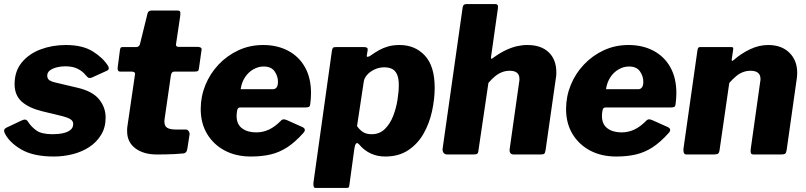

<svg xmlns="http://www.w3.org/2000/svg" viewBox="-22 -762 3977 947"><path d="M244 10Q142 10 82.5 -25Q23 -60 1 -106Q-7 -124 9 -132L83 -167Q95 -173 103 -172Q111 -171 118 -159Q132 -137 157.5 -118.5Q183 -100 238 -100Q249 -100 266.5 -101.5Q284 -103 300 -108Q316 -113 327.5 -123Q339 -133 339 -151Q339 -164 327.5 -172.5Q316 -181 286 -189L187 -213Q121 -229 85.5 -260.5Q50 -292 50 -347Q50 -411 85.5 -454Q121 -497 178.5 -518.5Q236 -540 303 -540Q385 -540 435.5 -508.5Q486 -477 511 -437Q515 -431 514.5 -424Q514 -417 505 -413L430 -379Q421 -376 415.5 -378Q410 -380 399 -393Q386 -410 361.5 -422.5Q337 -435 300 -435Q279 -435 258.5 -430Q238 -425 224.5 -415Q211 -405 211 -389Q211 -376 219 -368.5Q227 -361 251 -355L357 -330Q433 -313 466 -273Q499 -233 499 -182Q499 -133 476.5 -96.5Q454 -60 418 -36.5Q382 -13 336.5 -1.5Q291 10 244 10Z M752 0Q686 0 645.5 -30.5Q605 -61 605 -115Q605 -120 605 -125.5Q605 -131 606 -136L644 -396Q645 -403 639.5 -406Q634 -409 626 -409H570Q555 -409 559 -434L570 -518Q572 -527 575.5 -528.5Q579 -530 588 -530H652Q658 -530 663 -535Q668 -540 669 -547L706 -697Q710 -710 726 -710H855Q863 -710 866 -705Q869 -700 867 -684L846 -543Q845 -538 848.5 -534.5Q852 -531 857 -531H952Q961 -531 967.5 -527.5Q974 -524 972 -515L959 -423Q958 -414 953.5 -411.5Q949 -409 938 -409H838Q824 -409 821 -391L790 -176Q789 -172 789 -168Q789 -164 789 -161Q789 -140 803 -131.5Q817 -123 848 -123H896Q903 -123 908.5 -115Q914 -107 913 -99L902 -28Q899 -6 880 -5Q861 -3 838.5 -2Q816 -1 794 -0.5Q772 0 752 0Z M1216 10Q1142 10 1086.5 -19.5Q1031 -49 999.5 -101.5Q968 -154 968 -224Q968 -286 991 -342.5Q1014 -399 1056 -443.5Q1098 -488 1154 -514Q1210 -540 1276 -540Q1346 -540 1399.5 -511.5Q1453 -483 1482.5 -430Q1512 -377 1512 -303Q1512 -289 1511 -275Q1510 -261 1508 -247Q1507 -238 1502 -235Q1497 -232 1484 -232H1162Q1151 -232 1148 -218.5Q1145 -205 1145 -190Q1145 -149 1172 -129Q1199 -109 1242 -109Q1275 -109 1305 -123Q1335 -137 1366 -169Q1372 -174 1378 -173.5Q1384 -173 1392 -170L1468 -136Q1491 -126 1475 -107Q1433 -60 1394 -35Q1355 -10 1312 0Q1269 10 1216 10ZM1325 -322Q1335 -322 1342 -330.5Q1349 -339 1349 -359Q1349 -386 1332.5 -410Q1316 -434 1278 -434Q1252 -434 1227.5 -420Q1203 -406 1186.5 -381Q1170 -356 1165 -322Z M1534 165Q1527 165 1525 157.5Q1523 150 1524 139L1615 -511Q1617 -523 1620.5 -526.5Q1624 -530 1639 -530H1769Q1782 -530 1787.5 -527Q1793 -524 1791 -512L1787 -487Q1786 -481 1792.5 -482Q1799 -483 1806 -488Q1827 -503 1847.5 -514.5Q1868 -526 1892.5 -533Q1917 -540 1949 -540Q2025 -540 2073.5 -488Q2122 -436 2122 -329Q2122 -274 2109 -214Q2096 -154 2067.5 -103.5Q2039 -53 1992 -21.5Q1945 10 1878 10Q1839 10 1806.5 -5Q1774 -20 1749 -50Q1739 -61 1733.5 -53Q1728 -45 1726 -30L1701 152Q1700 161 1697 163Q1694 165 1686 165H1534ZM1811 -100Q1850 -100 1876 -125.5Q1902 -151 1917 -189.5Q1932 -228 1938.5 -269Q1945 -310 1945 -342Q1945 -376 1936 -395.5Q1927 -415 1911 -422.5Q1895 -430 1873 -430Q1848 -430 1825.5 -419.5Q1803 -409 1788.5 -392.5Q1774 -376 1772 -358L1739 -140Q1753 -120 1769.5 -110Q1786 -100 1811 -100Z M2185 0Q2172 0 2166 -8Q2160 -16 2161 -28L2260 -726Q2262 -736 2267 -739Q2272 -742 2280 -742H2421Q2437 -742 2434 -722L2400 -482Q2398 -467 2408 -475Q2442 -500 2471.5 -514Q2501 -528 2527 -534Q2553 -540 2579 -540Q2647 -540 2684.5 -504Q2722 -468 2722 -405Q2722 -397 2721.5 -389Q2721 -381 2719 -372L2669 -22Q2667 -8 2662.5 -4Q2658 0 2643 0H2513Q2488 0 2492 -28L2539 -360Q2540 -364 2540 -367Q2540 -370 2540 -373Q2540 -393 2528 -403Q2516 -413 2492 -413Q2472 -413 2454 -406Q2436 -399 2419.5 -385.5Q2403 -372 2387 -353L2338 -21Q2337 -7 2331.5 -3.5Q2326 0 2310 0Z M3018 10Q2944 10 2888.5 -19.5Q2833 -49 2801.5 -101.5Q2770 -154 2770 -224Q2770 -286 2793 -342.5Q2816 -399 2858 -443.5Q2900 -488 2956 -514Q3012 -540 3078 -540Q3148 -540 3201.5 -511.5Q3255 -483 3284.5 -430Q3314 -377 3314 -303Q3314 -289 3313 -275Q3312 -261 3310 -247Q3309 -238 3304 -235Q3299 -232 3286 -232H2964Q2953 -232 2950 -218.5Q2947 -205 2947 -190Q2947 -149 2974 -129Q3001 -109 3044 -109Q3077 -109 3107 -123Q3137 -137 3168 -169Q3174 -174 3180 -173.5Q3186 -173 3194 -170L3270 -136Q3293 -126 3277 -107Q3235 -60 3196 -35Q3157 -10 3114 0Q3071 10 3018 10ZM3127 -322Q3137 -322 3144 -330.5Q3151 -339 3151 -359Q3151 -386 3134.5 -410Q3118 -434 3080 -434Q3054 -434 3029.5 -420Q3005 -406 2988.5 -381Q2972 -356 2967 -322Z M3365 0Q3354 0 3351 -8Q3348 -16 3349 -28L3418 -514Q3420 -524 3422.5 -527Q3425 -530 3434 -530H3584Q3590 -530 3593 -527.5Q3596 -525 3594 -516L3587 -468Q3586 -456 3598 -467Q3635 -499 3678.5 -519.5Q3722 -540 3767 -540Q3833 -540 3871.5 -502Q3910 -464 3910 -403Q3910 -396 3909.5 -389.5Q3909 -383 3908 -375L3858 -22Q3856 -8 3850.5 -4Q3845 0 3830 0H3695Q3684 0 3681.5 -7.5Q3679 -15 3681 -28L3727 -355Q3728 -360 3728.5 -364.5Q3729 -369 3729 -372Q3729 -393 3716.5 -403Q3704 -413 3680 -413Q3660 -413 3642 -406Q3624 -399 3608 -385.5Q3592 -372 3575 -353L3527 -21Q3525 -7 3518.5 -3.5Q3512 0 3496 0H3365Z"/></svg>

Font: Libre Franklin ExtraBold
Style: Italic
Weight: 800
Italic angle: -8°
Designer: Pablo Impallari, Rodrigo Fuenzalida, Nhung Nguyen
Foundry: Impallari Type
Version: Version 3.000